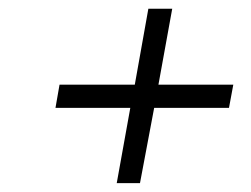

<svg xmlns="http://www.w3.org/2000/svg" viewBox="-20 -450 569 436"><path d="M339.8 -257.8H509.8L500 -205.1H330.1L297.9 -34.2H245.1L275.9 -205.1H106L115.2 -257.8H286.1L316.9 -430.2H371.1Z"/></svg>

Font: Common Serif News
Style: Italic
Weight: 450
Italic angle: -12°
Designer: Philipp H. Poll, Khaled Hosny
Foundry: Stefan Peev, Context Ltd.
Version: Version 1.026